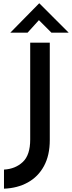

<svg xmlns="http://www.w3.org/2000/svg" viewBox="-20 -986 434 1157"><path d="M280 -142Q280 -50 245 14.5Q210 79 147.5 113.5Q85 148 4 151V36Q73 32 117.5 -10Q162 -52 162 -145V-729H280ZM290 -789 203 -876 233 -885 146 -789H42L216 -966H217L394 -789Z"/></svg>

Font: Reem Kufi Fun Medium
Style: Regular
Weight: 500
Designer: Khaled Hosny
Version: Version 1.005